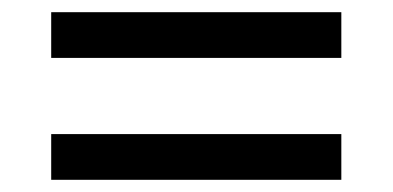

<svg xmlns="http://www.w3.org/2000/svg" viewBox="-20 -461 644 315"><path d="M540 -441V-366H64V-441ZM540 -241V-166H64V-241Z"/></svg>

Font: Work Sans
Style: Regular
Weight: 400
Designer: Wei Huang
Foundry: Wei Huang
Version: Version 1.032;PS 001.032;hotconv 1.0.70;makeotf.lib2.5.58329